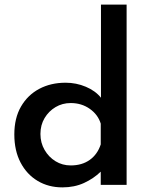

<svg xmlns="http://www.w3.org/2000/svg" viewBox="-20 -800 645 831"><path d="M250 11Q190 11 143 -17Q96 -45 69 -96.5Q42 -148 42 -218Q42 -289 71 -339Q100 -389 150 -415.5Q200 -442 264 -442Q310 -442 351.5 -424.5Q393 -407 417 -377V-780H528V0H416V-57Q385 -27 343.5 -8Q302 11 250 11ZM286 -84Q335 -84 368.5 -108Q402 -132 416 -175V-265Q404 -304 368.5 -329Q333 -354 286 -354Q250 -354 220.5 -336.5Q191 -319 173 -289Q155 -259 155 -220Q155 -182 173 -151Q191 -120 220.5 -102Q250 -84 286 -84Z"/></svg>

Font: Synthetic SemiBold
Style: Regular
Weight: 600
Designer: Santiago Orozco
Foundry: Typemade
Version: Version 2.000; ttfautohint (v1.8.4.7-5d5b)